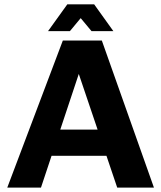

<svg xmlns="http://www.w3.org/2000/svg" viewBox="-20 -851 731 871"><path d="M13 0 265 -667H442L678.3 0H511.7L298.9 -629.4L377.6 -636.3L165.9 0ZM155.2 -144.3 188.3 -263H491.5L506.3 -144.3ZM198 -709.9 285.3 -831.3H407.2L494.2 -709.9H395L346.1 -768.7L297.2 -709.9Z"/></svg>

Font: Maven Pro
Style: Regular
Weight: 400
Designer: Joe Prince
Foundry: Joe Prince
Version: Version 2.103